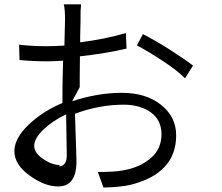

<svg xmlns="http://www.w3.org/2000/svg" viewBox="-20 -798 1007 869"><path d="M252 -50.8C228.5 -50.8 203.1 -59.6 175.8 -78.1C148.4 -96.7 134.8 -116.2 134.8 -137.7C134.8 -160.2 148.4 -184.6 175.8 -210.9C203.1 -237.3 237.3 -260.7 279.3 -280.3C281.2 -180.7 282.2 -119.1 282.2 -94.7C282.2 -61.5 269.5 -44.9 245.1 -44.9ZM340.8 -403.3C340.8 -431.6 340.8 -478.5 341.8 -543C420.9 -551.8 491.2 -563.5 552.7 -578.1L549.8 -648.4C487.3 -629.9 418 -616.2 342.8 -606.4C342.8 -624 342.8 -645.5 343.8 -670.9C344.7 -696.3 344.7 -711.9 344.7 -717.8C344.7 -723.6 344.7 -730.5 344.7 -738.3C344.7 -746.1 344.7 -753.9 345.7 -761.7C346.7 -769.5 346.7 -775.4 346.7 -778.3H268.6C272.5 -762.7 274.4 -740.2 274.4 -710.9C274.4 -705.1 273.4 -665 271.5 -591.8C242.2 -589.8 215.8 -588.9 192.4 -588.9C149.4 -588.9 107.4 -590.8 66.4 -595.7L68.4 -526.4C108.4 -522.5 149.4 -520.5 190.4 -520.5C214.8 -520.5 240.2 -521.5 265.6 -523.4C263.7 -460.9 262.7 -415 262.7 -385.7V-332C202.1 -306.6 151.4 -273.4 109.4 -233.4C67.4 -193.4 45.9 -154.3 44.9 -115.2C44.9 -74.2 67.4 -37.1 113.3 -3.9C159.2 29.3 202.1 45.9 243.2 45.9C298.8 45.9 326.2 7.8 326.2 -68.4C326.2 -82 325.2 -114.3 323.2 -165C321.3 -215.8 320.3 -254.9 319.3 -283.2C392.6 -310.5 465.8 -324.2 540 -324.2C589.8 -324.2 630.9 -312.5 663.1 -289.1C695.3 -265.6 710.9 -232.4 710.9 -190.4C710.9 -145.5 694.3 -109.4 662.1 -82C629.9 -54.7 588.9 -36.1 540 -27.3C516.6 -22.5 477.5 -19.5 422.9 -19.5L448.2 50.8C497.1 49.8 537.1 45.9 568.4 39.1C708 4.9 777.3 -70.3 777.3 -185.5C777.3 -242.2 753.9 -288.1 708 -324.2C662.1 -360.4 603.5 -377.9 531.2 -377.9C459 -377.9 383.8 -365.2 306.6 -339.8ZM599.6 -592.8C637.7 -572.3 677.7 -547.9 720.7 -519.5C763.7 -491.2 795.9 -465.8 817.4 -443.4L853.5 -501C830.1 -519.5 795.9 -543 750 -572.3C704.1 -601.6 663.1 -625 627 -643.6Z"/></svg>

Font: Gen Shin Gothic P Normal
Style: Regular
Weight: 300
Designer: [Source Han Sans]
Ryoko NISHIZUKA  (kana & ideographs); Paul D. Hunt (Latin, Greek & Cyrillic); Wenlong ZHANG  (bopomofo
Version: Version 1.002.20150607